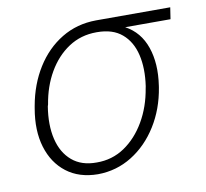

<svg xmlns="http://www.w3.org/2000/svg" viewBox="-66 -602 735 684"><g transform="rotate(-10 302.0 -259.5)"><path d="M53.7 -258.8 55.2 -267.6Q68.8 -343.8 105.7 -402.8Q142.6 -461.9 198.2 -495.6Q253.9 -529.3 323.2 -529.8H591.8L585.4 -487.8H421.4Q474.1 -459.5 494.6 -399.9Q515.1 -340.3 503.4 -262.2L502.4 -255.4Q490.2 -179.7 452.6 -119.4Q415 -59.1 358.9 -24.2Q302.7 10.7 235.4 11.2Q167.5 10.7 122.1 -24.2Q76.7 -59.1 58.3 -119.9Q40 -180.7 53.7 -258.8ZM103 -264.2 101.1 -258.3Q90.3 -191.9 102.5 -140.4Q114.7 -88.9 149.2 -59.6Q183.6 -30.3 238.3 -30.8Q293.9 -30.3 338.9 -60.5Q383.8 -90.8 414.3 -143.1Q444.8 -195.3 455.6 -261.2L457 -268.1Q466.3 -331.5 454.6 -381.1Q442.9 -430.7 409.4 -459.2Q376 -487.8 319.3 -487.8H317.4Q260.7 -487.8 216.3 -458.5Q171.9 -429.2 142.6 -378.7Q113.3 -328.1 103 -264.2Z"/></g></svg>

Font: Inter Extra Light
Style: Italic
Weight: 200
Italic angle: -9.39999°
Designer: Rasmus Andersson
Foundry: rsms
Version: Version 4.000;git-3c8e0fc